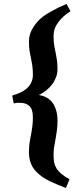

<svg xmlns="http://www.w3.org/2000/svg" viewBox="-20 -801 390 975"><path d="M337.9 -744.1Q299.8 -720.2 275.9 -688Q252 -656.2 252 -619.1Q252 -592.3 254.9 -573.2Q255.9 -566.4 258.5 -553.2Q261.2 -540 262.2 -534.9Q263.2 -529.8 265.6 -516.4Q268.1 -502.9 269 -496.1Q272 -476.6 272 -451.2Q272 -428.2 265.1 -410.2Q257.3 -389.2 245.1 -373Q230 -354 214.8 -341.8Q193.8 -325.7 176.8 -318.8Q226.6 -310.1 249 -275.9Q272 -240.7 272 -188Q272 -162.1 269 -139.2Q268.1 -131.3 265.6 -116.7Q263.2 -102.1 262.2 -96.2Q261.2 -88.4 258.5 -74.7Q255.9 -61 254.9 -55.2Q252 -36.1 252 -14.2Q252 6.8 254.9 22.9Q257.8 39.1 266.8 54Q275.9 68.8 292 82Q310.1 97.2 333 108.9L314.9 153.8Q276.9 139.6 234.9 120.1Q200.7 104 175.8 82Q149.9 60.1 139.2 34.2Q127 7.3 127 -27.8Q127 -52.7 129.9 -74.2Q130.9 -82 133.5 -95.5Q136.2 -108.9 137.2 -115.2Q138.2 -120.1 140.6 -134.5Q143.1 -148.9 144 -157.2Q147 -178.2 147 -206.1Q147 -245.1 129.9 -262Q112.8 -278.8 82 -278.8H71.8H65.9Q64.9 -278.8 63.5 -278.3Q62 -277.8 61 -277.8Q60.1 -277.8 49.8 -275.9L42 -315.9Q97.2 -331.1 122.1 -357.9Q147 -383.8 147 -420.9Q147 -447.8 144 -467.8Q143.1 -474.6 140.6 -487.8Q138.2 -501 137.2 -506.1Q136.2 -511.2 133.5 -524.2Q130.9 -537.1 129.9 -543.9Q127 -564 127 -590.8Q127 -621.6 142.1 -650.9Q157.2 -678.7 182.1 -703.1Q202.1 -722.2 243.2 -745.1Q277.8 -764.6 317.9 -780.8Z"/></svg>

Font: Gentium Basic
Style: Bold
Weight: 700
Designer: J. Victor Gaultney and Annie Olsen
Foundry: SIL International
Version: Version 1.100